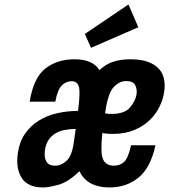

<svg xmlns="http://www.w3.org/2000/svg" viewBox="-20 -813 743 843"><path d="M110.4 -366.7H222.9Q232.7 -419.4 251.4 -437.9Q270.1 -456.4 293.9 -456.4Q320.9 -456.4 326.9 -430.2Q332.9 -404 322.6 -326Q274.7 -326 230.4 -315.8Q186 -305.6 149.9 -283.1Q113.7 -260.7 89.4 -225.3Q65.1 -189.9 58.1 -139.7Q48.9 -72.9 75.6 -31.4Q102.4 10 169 10Q194.3 10 237.3 -2Q280.3 -14 328.9 -61.3Q346.4 -25.1 379.3 -7.6Q412.1 10 460.6 10Q535 10 588.1 -33.2Q641.1 -76.4 662.6 -175.3H555.4Q543 -119 525.1 -102.3Q507.3 -85.6 480.3 -85.6Q444.7 -85.6 432.3 -113.8Q419.9 -142 429.4 -229Q441.6 -226.4 453.1 -225.8Q464.6 -225.1 475.6 -225.1Q528.6 -225.1 568.5 -241.6Q608.4 -258 636.2 -284.6Q664 -311.1 680.1 -344.1Q696.3 -377 701 -410.7Q705 -437.7 700.6 -463.1Q696.3 -488.6 679.8 -508.4Q663.3 -528.1 632.4 -540.4Q601.4 -552.7 551.6 -552.7Q509.6 -552.7 476.5 -541.8Q443.4 -530.9 416.6 -505Q401.4 -529.9 373.6 -541.3Q345.9 -552.7 307.4 -552.7Q231.6 -552.7 179.4 -512.4Q127.1 -472 110.4 -366.7ZM441.4 -315.7Q453.3 -402.7 478.6 -429.9Q504 -457.1 533.4 -457.1Q563.6 -457.1 573.1 -440.1Q582.6 -423.1 579.7 -400Q575.3 -369.6 550.8 -341.2Q526.3 -312.9 471.6 -312.9Q465.1 -312.9 457.9 -313.1Q450.7 -313.4 441.4 -315.7ZM312.3 -246.9 304 -187.6Q296 -129.7 272.7 -107.6Q249.4 -85.6 221.7 -85.6Q194.3 -85.6 183.6 -103.8Q173 -122 177.1 -152.9Q181 -180.3 193 -198.3Q205 -216.3 223.2 -227.1Q241.4 -238 264.4 -242.4Q287.3 -246.9 312.3 -246.9ZM379.6 -603.1 587.3 -693.3 543.9 -793.4 352.6 -664Z"/></svg>

Font: Secuela ExtLt
Style: Italic
Weight: 200
Italic angle: -8°
Designer: Fernando Haro
Foundry: deFharo
Version: Version 1.704